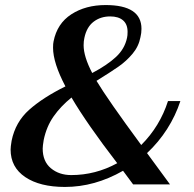

<svg xmlns="http://www.w3.org/2000/svg" viewBox="-20 -730 767 760"><path d="M562 -124 653 0H507L467 -54Q355 10 237 10Q138 10 80 -29Q22 -68 22 -138Q22 -149 26 -173Q41 -247 95.5 -295.5Q150 -344 239 -388Q190 -481 190 -541Q190 -558 192 -566Q206 -637 262.5 -673.5Q319 -710 398 -710Q540 -710 540 -616Q540 -599 536 -583Q529 -546 504.5 -517Q480 -488 450 -467Q420 -446 362 -410Q407 -335 539 -156Q613 -230 645 -330H694Q675 -272 641.5 -219.5Q608 -167 562 -124ZM311 -551Q311 -506 345 -441Q404 -472 439 -504.5Q474 -537 483 -581Q485 -589 485 -604Q485 -634 467 -649.5Q449 -665 416 -665Q378 -665 350.5 -644Q323 -623 314 -580Q311 -567 311 -551ZM444 -84Q324 -240 263 -344Q220 -309 192 -269Q164 -229 153 -176Q149 -152 149 -142Q149 -91 181.5 -64Q214 -37 262 -37Q358 -37 444 -84Z"/></svg>

Font: Trirong SemiBold
Style: Italic
Weight: 600
Italic angle: -12°
Designer: Katatrad Team
Foundry: CadsonDemak
Version: Version 1.001